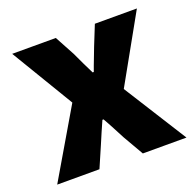

<svg xmlns="http://www.w3.org/2000/svg" viewBox="-105 -680 808 790"><g transform="rotate(-20 299.0 -284.5)"><path d="M16 0H201L240 -90C254 -123 268 -156 282 -187H287C305 -156 322 -122 339 -90L391 0H582L408 -276L572 -569H388L353 -482C341 -449 327 -416 316 -384H311C295 -416 279 -449 264 -482L217 -569H26L190 -296Z"/></g></svg>

Font: Source Han Sans HK Heavy
Style: Regular
Weight: 900
Designer: Ryoko NISHIZUKA 西塚涼子 (kana, bopomofo & ideographs); Paul D. Hunt (Latin, Greek & Cyrillic); Sandoll Communications 산돌커뮤니
Foundry: Adobe
Version: Version 2.000;hotconv 1.0.107;makeotfexe 2.5.65593